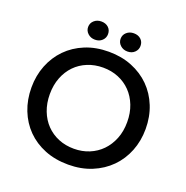

<svg xmlns="http://www.w3.org/2000/svg" viewBox="-151 -1003 1112 1150"><g transform="rotate(20 405.5 -428.0)"><path d="M406 -92Q458 -92 503 -110.5Q548 -129 581 -163Q614 -197 633 -244.5Q652 -292 652 -351Q652 -409 633.5 -456.5Q615 -504 582 -538Q549 -572 504 -590.5Q459 -609 406 -609Q353 -609 307.5 -590.5Q262 -572 229 -538Q196 -504 177.5 -456.5Q159 -409 159 -351Q159 -293 177.5 -245Q196 -197 229 -163Q262 -129 307 -110.5Q352 -92 406 -92ZM406 9Q323 9 256 -18Q189 -45 141.5 -93Q94 -141 68 -207Q42 -273 42 -351Q42 -427 68 -492.5Q94 -558 141.5 -606.5Q189 -655 256 -682.5Q323 -710 406 -710Q487 -710 554 -683Q621 -656 669 -608Q717 -560 743.5 -494Q770 -428 770 -350Q770 -274 744 -208.5Q718 -143 670 -94.5Q622 -46 555 -18.5Q488 9 406 9ZM301 -749Q274 -749 255.5 -766Q237 -783 237 -807Q237 -832 255.5 -848.5Q274 -865 301 -865Q329 -865 346.5 -849Q364 -833 364 -807Q364 -783 346.5 -766Q329 -749 301 -749ZM508 -749Q481 -749 462.5 -766Q444 -783 444 -807Q444 -832 462.5 -848.5Q481 -865 508 -865Q536 -865 553.5 -849Q571 -833 571 -807Q571 -783 553.5 -766Q536 -749 508 -749Z"/></g></svg>

Font: Tilda Sans Semibold
Style: Regular
Weight: 600
Designer: ParaType Ltd
Foundry: ParaType Ltd
Version: Version 1.009